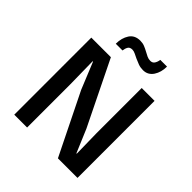

<svg xmlns="http://www.w3.org/2000/svg" viewBox="-221 -966 1110 1110"><g transform="rotate(45 334.5 -410.5)"><path d="M76 -630H236L428 -238L488 -96H491L488 -258V-630H593V0H433L248 -375L181 -539H178L181 -354V0H76ZM201 -705Q201 -752 222.5 -785Q244 -818 289 -818Q309 -818 325 -811.5Q341 -805 355.5 -797Q370 -789 383.5 -782.5Q397 -776 412 -776Q430 -776 438.5 -790Q447 -804 449 -821H504Q504 -798 498.5 -778Q493 -758 482.5 -742Q472 -726 456.5 -717Q441 -708 420 -708Q399 -708 381 -714.5Q363 -721 347 -728.5Q331 -736 318 -742.5Q305 -749 293 -749Q273 -749 265.5 -736Q258 -723 256 -705Z"/></g></svg>

Font: Mukta Vaani Medium
Style: Regular
Weight: 500
Designer: Noopur Datye, Girish Dalvi, Yashodeep Gholap, Pallavi Karambelkar
Foundry: Ek Type
Version: Version 2.538;PS 1.000;hotconv 16.6.51;makeotf.lib2.5.65220;